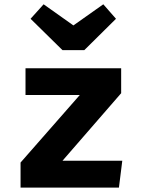

<svg xmlns="http://www.w3.org/2000/svg" viewBox="-20 -856 655 876"><path d="M265.1 -122.6H537.9L522.6 0H73.8V-114.4L344.1 -422.6H96.4V-544.6H532.8V-430.8ZM451.3 -836.4 509.2 -770.3 364.6 -627.2H265.1L119.5 -770.3L179 -836.4L314.9 -740Z"/></svg>

Font: FiraCode Nerd Font Mono
Style: Bold
Weight: 700
Monospace: yes
Designer: Carrois Corporate, Edenspiekermann AG, Nikita Prokopov
Foundry: Carrois Corporate, Edenspiekermann AG, Nikita Prokopov
Version: Version 6.002;Nerd Fonts 3.3.0